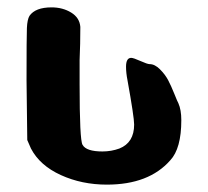

<svg xmlns="http://www.w3.org/2000/svg" viewBox="-20 -507 564 521"><path d="M52 -289Q52 -408 53 -431Q54 -454 60 -464Q76 -487 120 -487Q150 -487 173 -473Q196 -459 198 -434Q198 -388 196 -344V-279Q196 -127 204 -114Q214 -96 258 -96Q282 -96 304 -104Q344 -120 344 -169Q344 -189 326 -289Q322 -309 322 -326Q322 -350 336 -350Q342 -350 361 -341.5Q380 -333 386 -333Q400 -333 414 -319Q428 -305 436 -290Q444 -275 453 -252.5Q462 -230 464 -227Q472 -209 472 -181Q472 -104 442 -72Q384 -6 270 -6Q202 -6 145 -32Q88 -58 64 -104L54 -127Z"/></svg>

Font: NaniFont Regular
Style: Regular
Weight: 400
Designer: Nanigashitei
Version: Version 1.036